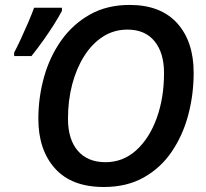

<svg xmlns="http://www.w3.org/2000/svg" viewBox="-20 -745 833 775"><path d="M398.9 9.8Q269 9.8 201.9 -65.2Q134.8 -140.1 134.8 -265.1Q134.8 -352.5 158 -434.8Q181.2 -517.1 227.8 -582.5Q274.4 -647.9 343.3 -686.5Q412.1 -725.1 503.4 -725.1Q628.4 -725.1 695.1 -651.4Q761.7 -577.6 761.7 -451.2Q761.7 -362.8 739.7 -280.5Q717.8 -198.2 673.1 -132.6Q628.4 -66.9 560.1 -28.6Q491.7 9.8 398.9 9.8ZM405.8 -90.3Q476.6 -90.3 529.8 -138.4Q583 -186.5 612.5 -268.1Q642.1 -349.6 642.1 -450.2Q642.1 -531.7 603.8 -578.6Q565.4 -625.5 494.6 -625.5Q439.5 -625.5 395.3 -596.9Q351.1 -568.4 319.6 -518.3Q288.1 -468.3 271.2 -403.6Q254.4 -338.9 254.4 -266.1Q254.4 -182.1 294.2 -136.2Q334 -90.3 405.8 -90.3ZM37.1 -518.6V-532.7Q49.8 -556.6 64.7 -588.9Q79.6 -621.1 93.8 -654.1Q107.9 -687 117.7 -713.9H230V-701.2Q217.8 -677.7 197.8 -646Q177.7 -614.3 154.1 -581.1Q130.4 -547.9 106.9 -518.6Z"/></svg>

Font: Open Sans SemiBold
Style: Italic
Weight: 600
Italic angle: -12°
Designer: Monotype Design Team
Foundry: Monotype Imaging Inc.
Version: Version 3.003; ttfautohint (v1.8.4)